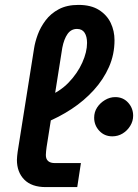

<svg xmlns="http://www.w3.org/2000/svg" viewBox="-20 -763 563 783"><path d="M167 0Q109 0 79 -30.5Q49 -61 49 -111Q49 -119 50 -127Q51 -135 52 -144L119 -566Q123 -592 134 -622Q145 -652 166 -680Q187 -708 220 -725.5Q253 -743 300 -743Q351 -743 383.5 -722.5Q416 -702 431.5 -669.5Q447 -637 447 -599Q447 -541 424.5 -490Q402 -439 362.5 -395.5Q323 -352 272 -318.5Q221 -285 164 -262L172 -369Q224 -389 260 -426.5Q296 -464 315.5 -507.5Q335 -551 335 -588Q335 -614 325 -629.5Q315 -645 294 -645Q270 -645 255.5 -624.5Q241 -604 234 -568L170 -163Q169 -156 168 -146.5Q167 -137 167 -131Q167 -114 176.5 -106Q186 -98 203 -98H310L295 0ZM438 -207Q406 -207 385 -229.5Q364 -252 364 -283Q364 -306 376 -324.5Q388 -343 408 -355Q428 -367 450 -367Q482 -367 502.5 -344.5Q523 -322 523 -291Q523 -269 511 -249.5Q499 -230 480 -218.5Q461 -207 438 -207Z"/></svg>

Font: MuseoModerno Thin Medium
Style: Italic
Weight: 500
Italic angle: -9°
Version: Version 1.003